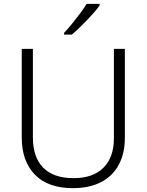

<svg xmlns="http://www.w3.org/2000/svg" viewBox="-20 -968 762 998"><path d="M629 -252Q629 -171 597.5 -112Q566 -53 505.5 -21.5Q445 10 359 10Q230 10 161.5 -60Q93 -130 93 -254V-714H151V-254Q151 -150 205 -96Q259 -42 362 -42Q464 -42 518 -96.5Q572 -151 572 -248V-714H629ZM498 -940Q487 -924 470 -904.5Q453 -885 433 -864Q413 -843 392.5 -823.5Q372 -804 353 -788H313V-797Q332 -817 354 -844Q376 -871 397 -899Q418 -927 430 -948H498Z"/></svg>

Font: Noto Sans Cham Light
Style: Regular
Weight: 300
Version: Version 2.002